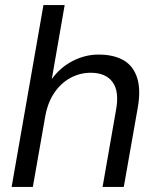

<svg xmlns="http://www.w3.org/2000/svg" viewBox="-20 -740 618 760"><path d="M26 0 152 -720H236L185 -427Q218 -473 267.5 -498.5Q317 -524 370 -524Q430 -524 469 -501.5Q508 -479 523 -431.5Q538 -384 525 -312L470 0H386L439 -303Q453 -377 426 -414.5Q399 -452 339 -452Q297 -452 259.5 -432Q222 -412 195.5 -373.5Q169 -335 159 -279L110 0Z"/></svg>

Font: DM Sans 12pt
Style: Italic
Weight: 400
Italic angle: -10°
Version: Version 4.004;gftools[0.9.30]